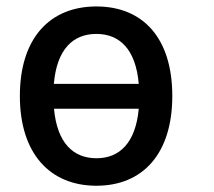

<svg xmlns="http://www.w3.org/2000/svg" viewBox="-20 -574 673 604"><path d="M283.2 10.3C429.2 10.3 522 -90.3 522 -272C522 -455.1 429.2 -553.7 283.2 -553.7C137.7 -553.7 42.5 -455.1 42.5 -272C42.5 -90.3 137.7 10.3 283.2 10.3ZM283.7 -76.2C210 -76.2 159.7 -124.5 149.9 -231.9H416.5C406.7 -124.5 356 -76.2 283.7 -76.2ZM283.2 -467.3C356.4 -467.3 407.2 -418.9 416.5 -310.1H149.4C158.7 -418.9 209.5 -467.3 283.2 -467.3Z"/></svg>

Font: Winston Medium
Style: Regular
Weight: 500
Designer: Vernon Adams, Kim Jin-seong, David Berlow, Cristiano Sobral
Foundry: The Winston Project Authors
Version: Version 3.004